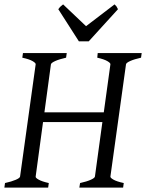

<svg xmlns="http://www.w3.org/2000/svg" viewBox="-20 -858 668 878"><path d="M282.2 -594.2Q251.5 -587.4 232.9 -579.1Q214.4 -570.8 212.9 -564L183.1 -344.2H454.6L484.9 -564Q485.8 -569.8 470.7 -578.6Q455.6 -587.4 424.8 -594.2L426.8 -615.2H627.9L625 -594.2Q594.2 -587.4 575.7 -579.1Q557.1 -570.8 556.2 -564L484.9 -50.8Q483.9 -44.9 499 -36.4Q514.2 -27.8 545.9 -21L543 0H342.8L346.2 -21Q377 -27.8 395 -35.9Q413.1 -43.9 414.1 -50.8L448.2 -299.8H176.8L143.1 -50.8Q141.6 -44.9 157 -36.4Q172.4 -27.8 203.1 -21L200.2 0H0L2.9 -21Q33.7 -27.8 52.2 -35.9Q70.8 -43.9 71.8 -50.8L143.1 -564Q144 -569.8 128.9 -578.6Q113.8 -587.4 82 -594.2L85 -615.2H285.2ZM385.7 -668.9H340.8L246.6 -815.9Q253.4 -825.2 257.3 -828.6Q261.2 -832 268.6 -837.9L373.5 -738.3L503.9 -837.9Q509.8 -832.5 512.5 -828.9Q515.1 -825.2 519.5 -815.9Z"/></svg>

Font: Gentium Plus Eur
Style: Italic
Weight: 400
Italic angle: -8°
Designer: J. Victor Gaultney, Annie Olsen, Iska Routamaa, Becca Hirsbrunner
Foundry: SIL International
Version: Version 5.000